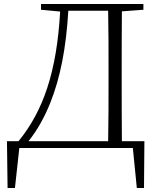

<svg xmlns="http://www.w3.org/2000/svg" viewBox="-20 -743 788 964"><path d="M522 0H647L667 201H703L705 -34H592C591 -133 591 -235 591 -353V-383C591 -489 591 -588 592 -686L700 -694V-723H186V-694L282 -685C265 -382 197 -186 73 -34H15L18 201H55L77 0ZM523 -34H123C167 -89 203 -153 233 -228C282 -351 312 -500 323 -689H523C525 -591 525 -490 525 -383V-353C525 -235 525 -133 523 -34Z"/></svg>

Font: Noto Serif CJK SC ExtraLight
Style: Regular
Weight: 200
Designer: Ryoko NISHIZUKA 西塚涼子 (kana & ideographs); Frank Grießhammer (Latin, Greek & Cyrillic); Wenlong ZHANG 张文龙 (bopomofo); San
Foundry: Adobe
Version: Version 2.001;hotconv 1.1.0;makeotfexe 2.6.0